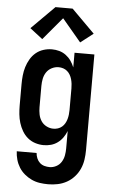

<svg xmlns="http://www.w3.org/2000/svg" viewBox="-64 -806 627 1070"><g transform="rotate(5 250.0 -270.5)"><path d="M247 223Q223 223 199.5 219.5Q176 216 154.5 206Q133 196 114.5 180.5Q96 165 83.5 145Q71 125 64.5 102Q58 79 57 55H168Q169 70 175 84.5Q181 99 192 109Q203 119 217.5 123Q232 127 247 127Q266 127 284 117.5Q302 108 312.5 91Q323 74 326.5 54.5Q330 35 330 15V-82Q322 -62 310 -45Q298 -28 281 -15.5Q264 -3 244 2.5Q224 8 203 8Q179 8 155.5 0.5Q132 -7 113.5 -22.5Q95 -38 82.5 -59.5Q70 -81 63 -104Q56 -127 53.5 -151.5Q51 -176 51 -200V-320Q51 -344 53.5 -368.5Q56 -393 63 -416Q70 -439 82.5 -460.5Q95 -482 113.5 -497.5Q132 -513 155.5 -520.5Q179 -528 203 -528Q224 -528 244 -522.5Q264 -517 281 -504.5Q298 -492 310 -475Q322 -458 330 -438V-520H441V15Q441 42 437 69Q433 96 422 120.5Q411 145 392.5 165.5Q374 186 350.5 199Q327 212 300.5 217.5Q274 223 247 223ZM249 -88Q262 -88 274.5 -92Q287 -96 297 -104.5Q307 -113 313.5 -124.5Q320 -136 323.5 -148.5Q327 -161 328.5 -174Q330 -187 330 -200V-320Q330 -333 328.5 -346Q327 -359 323.5 -371.5Q320 -384 313.5 -395.5Q307 -407 297 -415.5Q287 -424 274.5 -428Q262 -432 249 -432Q229 -432 210.5 -422.5Q192 -413 181 -396.5Q170 -380 166 -360Q162 -340 162 -320V-200Q162 -180 166 -160Q170 -140 181 -123.5Q192 -107 210.5 -97.5Q229 -88 249 -88ZM144 -580 73 -635 202 -764H298L427 -635L356 -580L250 -706Z"/></g></svg>

Font: Iosevka SS04
Style: Bold
Weight: 700
Monospace: yes
Designer: Belleve Invis
Foundry: Belleve Invis
Version: Version 19.0.0; ttfautohint (v1.8.4)